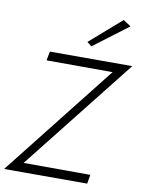

<svg xmlns="http://www.w3.org/2000/svg" viewBox="-113 -1018 816 1088"><g transform="rotate(10 295.0 -474.5)"><path d="M118 -648 498 -647 -12 0H466L475 -52L91 -53L602 -700H128ZM553 -920 509 -949 328 -791 354 -770Z"/></g></svg>

Font: Jost* 300 Light Italic
Style: Italic
Weight: 300
Italic angle: -10°
Version: Version 3.200; ttfautohint (v0.97) -l 8 -r 50 -G 200 -x 14 -